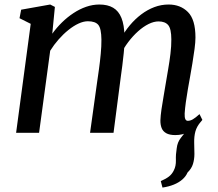

<svg xmlns="http://www.w3.org/2000/svg" viewBox="-20 -588 965 850"><path d="M699.3 242.4 691.8 213.7Q714.1 204.2 727.9 193.5Q741.6 182.9 749.5 166.3Q759.5 147.1 758.7 121.3Q757.8 95.6 762.3 68.8Q765.3 41.4 780.9 22Q796.5 2.6 807 -11.6L868.9 -48.8Q850.9 -27.9 845 -6Q839 15.9 839.7 44.3Q840.7 70.1 840.7 93.6Q840.6 117.2 834.3 137.9Q828 158.5 810.2 175.8Q803 192.9 787.3 206.6Q771.6 220.3 749.3 229.3Q727 238.3 699.3 242.4ZM223 -557.4 211.4 -438.8Q230.2 -465 254 -488.4Q277.8 -511.8 305.1 -529.8Q332.3 -547.8 361.3 -557.9Q390.4 -568 419.9 -568Q456.6 -568 480.9 -553.7Q505.3 -539.4 517.7 -508.5Q530.2 -477.7 531.1 -427.2Q531.3 -422.1 531.1 -416.6Q530.9 -411.1 530.7 -405.6Q530.5 -400 529.8 -394L513.8 -415.3Q531.3 -448 554.6 -475.8Q577.8 -503.5 605.2 -524.2Q632.6 -544.9 663.2 -556.5Q693.8 -568 726.6 -568Q778.8 -568 812 -534.7Q845.3 -501.5 845.3 -422.1Q845.3 -401.7 841.3 -371.2Q837.3 -340.8 831.8 -307.9Q826.3 -275 821.3 -247Q816.8 -221.7 811.7 -192.9Q806.6 -164.2 802.8 -136.2Q798.9 -108.2 797.5 -85.4Q796.9 -68.5 800.4 -60.8Q803.9 -53.1 811.4 -53.1Q822.3 -53.1 834 -59.9Q845.6 -66.7 863.3 -82.8L875.9 -57.2Q871.1 -50.1 855.2 -33.9Q839.4 -17.8 814.2 -3.9Q789 10 756.4 10Q730.6 10 715.9 1.7Q701.2 -6.6 695.5 -21.3Q689.8 -36 690.1 -55.2Q690.8 -75.9 694.9 -104.2Q699 -132.5 704.5 -163.3Q710 -194.1 714.5 -222.7Q719 -249.8 724.7 -282.9Q730.5 -316 734.6 -350Q738.7 -383.9 738.5 -413.4Q738.4 -460.6 724.6 -476.9Q710.8 -493.2 681.9 -493.2Q661.3 -493.2 638 -481.8Q614.7 -470.3 591.5 -449.6Q568.3 -428.9 547.8 -401.8Q527.2 -374.6 512.2 -343.2L531.6 -403.6Q530.6 -380.3 527.8 -352.9Q525 -325.5 521.6 -298.3Q518.2 -271.1 514.7 -247L482.6 0H378.7L409.4 -220.5Q413.6 -248.6 418.2 -282.2Q422.8 -315.7 426 -349.6Q429.2 -383.5 429 -412.5Q428.5 -461.6 415.3 -477.7Q402.1 -493.9 369 -493.9Q349.8 -493.9 327.7 -483.7Q305.6 -473.5 283 -455.3Q260.3 -437.2 239.6 -413.6Q218.8 -390 202.2 -363.4L153 0H51.3L116 -482.5L66.4 -507.4L73.7 -545.1L202.2 -568Z"/></svg>

Font: Merriweather 7pt Light
Style: Italic
Weight: 300
Italic angle: -7.8°
Designer: Eben Sorkin
Foundry: Eben Sorkin
Version: Version 2.200;gftools[0.9.31]